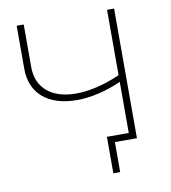

<svg xmlns="http://www.w3.org/2000/svg" viewBox="-93 -779 908 1021"><g transform="rotate(-10 361.5 -269.0)"><path d="M592 -700H554V-347C470 -310 388 -290 316 -290C183 -290 104 -357 104 -470V-700H66V-467C66 -334 158 -255 314 -255C388 -255 472 -274 554 -311V-35H436V162H473V0H592Z"/></g></svg>

Font: Montserrat-Alt1 ExtLt
Style: Regular
Weight: 200
Designer: Differentunic
Foundry: Differentunic
Version: Version 7.222